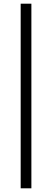

<svg xmlns="http://www.w3.org/2000/svg" viewBox="-20 -770 281 1040"><path d="M92 250V-750H150V250Z"/></svg>

Font: Source Sans Pro
Style: Regular
Weight: 400
Designer: Paul D. Hunt
Foundry: Adobe Systems Incorporated
Version: Version 2.021;PS 2.000;hotconv 1.0.86;makeotf.lib2.5.63406